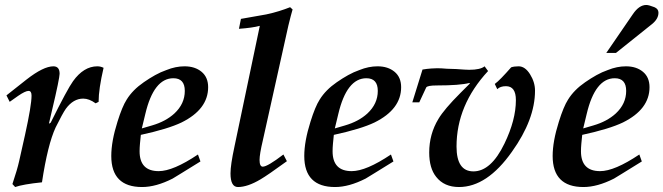

<svg xmlns="http://www.w3.org/2000/svg" viewBox="-20 -736 2671 773"><path d="M397 -463Q387 -420 382 -386Q377 -352 377 -326L365 -320Q339 -339 315 -339Q275 -339 245 -298Q238 -288 228 -269.5Q218 -251 204 -223Q172 -154 149 -2Q72 6 41 17L30 5Q50 -55 57 -87L81 -194Q107 -312 107 -351Q107 -370 95 -370Q82 -370 53 -350L19 -326L6 -352L87 -416Q155 -469 195 -469Q220 -469 220 -439Q220 -431 212.5 -394Q205 -357 189 -290L177 -238L184 -242Q252 -379 274 -409Q317 -469 372 -469Q385 -469 397 -463Z M818 -385Q818 -296 711 -243Q657 -217 547 -193Q545 -174 543.5 -157.5Q542 -141 542 -127Q542 -47 619 -47Q677 -47 777 -114L787 -86Q739 -56 711 -39Q683 -22 675 -17Q608 17 552 17Q428 17 428 -108Q428 -167 453 -246Q472 -307 490 -335Q514 -374 559 -405Q582 -421 604.5 -433.5Q627 -446 650 -454Q687 -469 723 -469Q765 -469 791.5 -447Q818 -425 818 -385ZM724 -370Q724 -421 678 -421Q599 -421 565 -277L551 -219L592 -231Q647 -247 682 -279Q724 -318 724 -370Z M1158 -698Q1155 -687 1150.5 -671Q1146 -655 1141 -633L1038 -170Q1025 -115 1025 -92Q1025 -65 1038 -65Q1057 -65 1121 -114L1135 -87Q1058 -31 1029 -14Q977 17 938 17Q908 17 908 -38Q908 -72 924 -146L1026 -632Q997 -624 942 -620L950 -660Q1020 -672 1052 -678Q1080 -684 1104 -691.5Q1128 -699 1148 -707Z M1595 -385Q1595 -296 1488 -243Q1434 -217 1324 -193Q1322 -174 1320.5 -157.5Q1319 -141 1319 -127Q1319 -47 1396 -47Q1454 -47 1554 -114L1564 -86Q1516 -56 1488 -39Q1460 -22 1452 -17Q1385 17 1329 17Q1205 17 1205 -108Q1205 -167 1230 -246Q1249 -307 1267 -335Q1291 -374 1336 -405Q1359 -421 1381.5 -433.5Q1404 -446 1427 -454Q1464 -469 1500 -469Q1542 -469 1568.5 -447Q1595 -425 1595 -385ZM1501 -370Q1501 -421 1455 -421Q1376 -421 1342 -277L1328 -219L1369 -231Q1424 -247 1459 -279Q1501 -318 1501 -370Z M2134 -371Q2134 -255 2041 -125Q1941 17 1828 17Q1768 17 1736 -24Q1708 -59 1708 -122Q1708 -196 1745 -257Q1768 -296 1834 -362L1872 -400L1870 -402Q1831 -392 1739 -392Q1701 -392 1696 -384L1668 -324H1640L1681 -456Q1715 -462 1755 -461Q1772 -459 1817 -458Q1857 -455 1869 -455Q1914 -455 1931 -469L1945 -450Q1818 -313 1818 -146Q1818 -46 1886 -46Q1957 -46 2011 -158Q2057 -253 2057 -333Q2057 -389 2017 -389Q1994 -389 1982 -377L1972 -398Q1983 -406 1999.5 -423Q2016 -440 2038 -465Q2050 -469 2068 -469Q2094 -469 2114 -437Q2134 -405 2134 -371Z M2615 -707Q2631 -700 2631 -685Q2631 -660 2605 -639L2460 -523H2421L2528 -679Q2553 -716 2582 -716Q2592 -716 2615 -707ZM2595 -385Q2595 -296 2488 -243Q2434 -217 2324 -193Q2322 -174 2320.5 -157.5Q2319 -141 2319 -127Q2319 -47 2396 -47Q2454 -47 2554 -114L2564 -86Q2516 -56 2488 -39Q2460 -22 2452 -17Q2385 17 2329 17Q2205 17 2205 -108Q2205 -167 2230 -246Q2249 -307 2267 -335Q2291 -374 2336 -405Q2359 -421 2381.5 -433.5Q2404 -446 2427 -454Q2464 -469 2500 -469Q2542 -469 2568.5 -447Q2595 -425 2595 -385ZM2501 -370Q2501 -421 2455 -421Q2376 -421 2342 -277L2328 -219L2369 -231Q2424 -247 2459 -279Q2501 -318 2501 -370Z"/></svg>

Font: GFS Didot
Style: Bold Italic
Weight: 700
Italic angle: -12°
Designer: Designed by Takis Katsoulidis and George D. Matthiopoulos.
Foundry: Designed by Takis Katsoulidis and George D. Matthiopoulos.
Version: Version 1.0